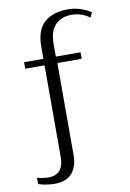

<svg xmlns="http://www.w3.org/2000/svg" viewBox="-97 -769 690 1018"><g transform="rotate(-10 247.5 -260.5)"><path d="M26 175V141Q57 150 88 150Q128 150 148.5 125.5Q169 101 169 57V-439H65V-474H169V-540Q169 -628 214.5 -669Q260 -710 343 -710Q374 -710 407 -700Q440 -690 465 -672L453 -646Q410 -678 355 -678Q302 -678 269 -645Q236 -612 236 -541V-474H369V-439H238V59Q238 115 208.5 152Q179 189 113 189Q93 189 69 185.5Q45 182 26 175Z"/></g></svg>

Font: Trirong Light
Style: Regular
Weight: 300
Designer: Katatrad Team
Foundry: CadsonDemak
Version: Version 1.001